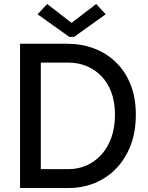

<svg xmlns="http://www.w3.org/2000/svg" viewBox="-20 -938 737 958"><path d="M80.1 0V-719.7H315.4Q387.7 -719.7 450 -696Q512.2 -672.4 558.8 -627Q605.5 -581.5 631.6 -515.9Q657.7 -450.2 657.7 -365.7Q657.7 -279.8 631.6 -212.2Q605.5 -144.5 559.6 -97.2Q513.7 -49.8 453.1 -24.9Q392.6 0 322.8 0ZM183.6 -94.2H323.7Q369.6 -94.2 411.1 -112.3Q452.6 -130.4 484.9 -165.3Q517.1 -200.2 535.4 -250.7Q553.7 -301.3 553.7 -365.7Q553.7 -429.2 535.4 -477.8Q517.1 -526.4 484.9 -559.1Q452.6 -591.8 411.1 -608.6Q369.6 -625.5 323.7 -625.5H183.6ZM215.3 -918 335.4 -825.2H338.9L460 -918L507.3 -866.7L349.6 -753.9H325.7L167.5 -866.7Z"/></svg>

Font: Reddit Sans Medium
Style: Regular
Weight: 500
Designer: Stephen Hutchings
Foundry: Reddit
Version: Version 1.014